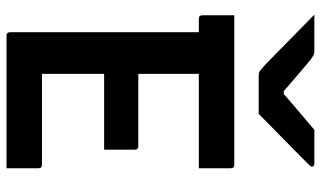

<svg xmlns="http://www.w3.org/2000/svg" viewBox="-218 -768 986 590"><g transform="rotate(90 275.0 -473.0)"><path d="M90 0Q79 0 79 -11V-591H38Q27 -591 27 -602V-700H486Q497 -700 497 -689V-591H207V-405H429Q440 -405 440 -394V-300H207V-109H486Q497 -109 497 -98V0ZM330 -775H211Q204 -775 198.5 -778.5Q193 -782 179 -795Q169 -805 142.5 -830.5Q116 -856 84.5 -887.5Q53 -919 25 -946H133Q144 -946 148.5 -944Q153 -942 161 -936Q175 -925 199.5 -904Q224 -883 260 -852H269Q303 -882 330 -904.5Q357 -927 379 -946H480Q492 -946 492 -939Q492 -935 488 -931Q484 -927 470 -913Q453 -896 426.5 -870Q400 -844 374 -818.5Q348 -793 330 -775Z"/></g></svg>

Font: Recursive Sn Lnr St SmB
Style: Regular
Weight: 600
Version: Version 1.079;hotconv 1.0.112;makeotfexe 2.5.65598; ttfautoh